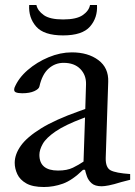

<svg xmlns="http://www.w3.org/2000/svg" viewBox="-20 -740 543 770"><path d="M156 10Q111 10 85.5 -4.5Q60 -19 49.5 -41.5Q39 -64 39 -87Q39 -121 63.5 -155.5Q88 -190 144.5 -225Q201 -260 297 -294L322 -303L325 -402Q326 -439 302 -463.5Q278 -488 235 -488Q201 -488 175 -465Q149 -442 138 -393Q136 -383 117.5 -374.5Q99 -366 69 -366Q52 -366 43 -370Q34 -374 38 -388Q54 -427 91 -459Q128 -491 175 -510.5Q222 -530 268 -530Q333 -530 374.5 -499Q416 -468 414 -412L404 -107Q403 -68 423.5 -57Q444 -46 502 -42V-19L467 -10Q435 0 416.5 3.5Q398 7 388 7Q361 7 347.5 -5Q334 -17 328.5 -33Q323 -49 321 -59H313Q270 -17 232.5 -3.5Q195 10 156 10ZM213 -56Q249 -56 272.5 -67.5Q296 -79 315 -92L321 -269L313 -266Q241 -239 203 -213Q165 -187 151.5 -163Q138 -139 138 -119Q138 -56 213 -56ZM233 -598Q156 -598 125 -633.5Q94 -669 97 -720H126Q131 -697 155.5 -679.5Q180 -662 233 -662Q287 -662 312 -679.5Q337 -697 341 -720H369Q372 -669 341 -633.5Q310 -598 233 -598Z"/></svg>

Font: Hedvig Letters Serif 24pt 24pt
Style: Regular
Weight: 400
Version: Version 1.000